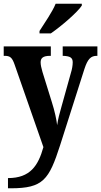

<svg xmlns="http://www.w3.org/2000/svg" viewBox="-20 -786 545 1035"><path d="M193 -619V-606H254C311 -645 399 -721 421 -756V-766H280C262 -721 220 -662 193 -619ZM23 174V229H38C213 229 244 183 304 -3L435 -414C453 -469 470 -485 502 -485H505V-536H318V-485H322C357 -483 372 -476 372 -450C372 -434 368 -411 363 -396L310 -206C301 -175 293 -145 288 -111C285 -140 275 -187 259 -237L209 -398C203 -419 199 -436 199 -450C199 -473 212 -485 250 -485H254V-536H0V-485H4C33 -485 45 -478 59 -437L214 7C186 107 143 174 23 174Z"/></svg>

Font: Noto Serif Sinhala Condensed
Style: Bold
Weight: 700
Width: 3
Designer: Jelle Bosma - Monotype Design Team
Foundry: Monotype Imaging Inc.
Version: Version 2.007